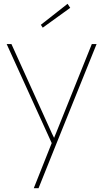

<svg xmlns="http://www.w3.org/2000/svg" viewBox="-20 -756 541 1006"><path d="M157 230 252 -9 257 7 15 -525H40L252 -57Q260 -41 262.5 -35.5Q265 -30 267 -25L258 -20Q262 -31 266.5 -41.5Q271 -52 275 -62L461 -525H486L269 13L182 230ZM204 -611 194 -626 334 -736 348 -715Z"/></svg>

Font: Mach Thin
Style: Regular
Weight: 250
Version: Version 1.002